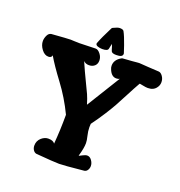

<svg xmlns="http://www.w3.org/2000/svg" viewBox="-154 -1023 1079 1150"><g transform="rotate(20 385.0 -447.5)"><path d="M401.4 -786.1Q395.5 -760.7 394.5 -752.9Q391.6 -737.3 357.4 -737.3Q340.8 -737.3 327.6 -742.2Q314.5 -747.1 314.5 -756.8Q314.5 -757.8 315.4 -760.7Q330.1 -799.8 367.2 -873Q369.1 -876 373 -877.9Q400.4 -891.6 414.1 -891.6Q435.5 -891.6 440.4 -881.8Q454.1 -857.4 472.7 -803.7Q482.4 -776.4 488.3 -756.8Q488.3 -754.9 488.3 -752.9Q488.3 -732.4 448.2 -732.4Q420.9 -732.4 416 -744.1Q414.1 -747.1 412.1 -754.9Q410.2 -762.7 407.2 -771.5Q404.3 -780.3 401.4 -786.1ZM492.2 -107.4Q508.8 -107.4 521 -90.3Q533.2 -73.2 533.2 -54.7Q533.2 -41 525.9 -29.3Q518.6 -17.6 505.9 -15.6Q378.9 -2.9 349.6 -2.9Q318.4 -2.9 202.1 -12.7Q189.5 -14.6 181.2 -26.9Q172.9 -39.1 172.9 -55.7Q172.9 -85.9 195.3 -105.5Q215.8 -123 238.3 -123Q269.5 -123 280.3 -106.4Q288.1 -194.3 288.1 -293Q243.2 -386.7 183.1 -466.8Q123 -546.9 91.8 -600.6Q89.8 -584 69.3 -584Q44.9 -584 25.9 -609.4Q6.8 -634.8 6.8 -661.1Q6.8 -678.7 15.6 -697.3Q24.4 -715.8 41 -717.8Q141.6 -725.6 161.1 -725.6Q168 -725.6 183.1 -724.6Q198.2 -723.6 216.8 -723.6Q243.2 -723.6 319.3 -726.6H320.3Q335 -726.6 350.1 -707.5Q365.2 -688.5 365.2 -666Q365.2 -644.5 351.1 -631.8Q336.9 -619.1 315.4 -619.1Q293.9 -619.1 280.3 -632.8Q306.6 -572.3 330.1 -524.4Q353.5 -476.6 364.3 -452.6Q375 -428.7 385.7 -392.6L517.6 -606.4Q509.8 -600.6 496.1 -600.6Q463.9 -600.6 448.2 -643.6Q444.3 -652.3 444.3 -664.1Q444.3 -700.2 482.4 -722.7Q488.3 -726.6 493.2 -726.6Q526.4 -728.5 549.3 -730.5Q572.3 -732.4 580.6 -733.4Q588.9 -734.4 594.7 -734.4Q600.6 -734.4 611.3 -733.4Q622.1 -732.4 651.9 -730.5Q681.6 -728.5 721.7 -726.6Q735.4 -725.6 747.1 -709Q758.8 -692.4 758.8 -671.9Q758.8 -652.3 748 -637.7Q730.5 -611.3 693.4 -611.3Q680.7 -611.3 662.6 -615.2Q644.5 -619.1 641.6 -619.1Q640.6 -619.1 640.6 -619.1L638.7 -618.2Q619.1 -584 592.3 -532.2Q565.4 -480.5 549.8 -452.1Q534.2 -423.8 506.8 -380.9Q479.5 -337.9 446.3 -293Q445.3 -285.2 445.3 -271.5Q445.3 -246.1 452.1 -218.8Q459 -191.4 459 -173.8Q459 -143.6 444.3 -92.8L443.4 -90.8Q443.4 -88.9 445.3 -88.9Q446.3 -88.9 463.4 -98.1Q480.5 -107.4 492.2 -107.4Z"/></g></svg>

Font: Essays1743
Style: Bold
Weight: 700
Designer: Based on the typeface in a 1743 English translation of the essays of Montaigne.  PostScript/TrueType font designed by Jo
Version: Version 002.100